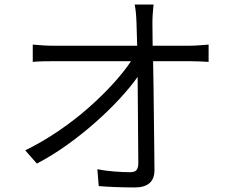

<svg xmlns="http://www.w3.org/2000/svg" viewBox="-20 -799 1040 844"><path d="M91 -138Q168 -176 239 -224.5Q310 -273 370.5 -326.5Q431 -380 478.5 -432.5Q526 -485 556 -530H215Q190 -530 168.5 -529.5Q147 -529 124 -527V-603Q147 -601 169 -599.5Q191 -598 213 -598H583L580 -699Q579 -727 577 -746Q575 -765 572 -779H655Q653 -760 651.5 -739.5Q650 -719 650 -699L651 -598H815Q834 -598 858 -600Q882 -602 897 -603V-527Q880 -528 857.5 -529Q835 -530 817 -530H653Q654 -473 655 -409Q656 -345 656.5 -280.5Q657 -216 658 -157Q659 -98 659 -51Q659 25 572 25Q535 25 492.5 23.5Q450 22 414 19L408 -55Q444 -48 483.5 -45Q523 -42 551 -42Q573 -42 580.5 -52Q588 -62 588 -82L585 -461Q554 -417 507 -366Q460 -315 401.5 -263Q343 -211 277 -163.5Q211 -116 142 -80Z"/></svg>

Font: Source Han Sans SC Normal
Style: Regular
Weight: 350
Designer: Ryoko NISHIZUKA 西塚涼子 (kana, bopomofo & ideographs); Paul D. Hunt (Latin, Greek & Cyrillic); Sandoll Communications 산돌커뮤니
Foundry: Adobe
Version: Version 2.004;hotconv 1.0.118;makeotfexe 2.5.65603